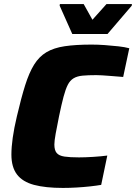

<svg xmlns="http://www.w3.org/2000/svg" viewBox="-20 -915 668 943"><path d="M289 8Q203 8 147 -7Q91 -22 63.5 -58Q36 -94 36 -156Q36 -192 42.5 -238.5Q49 -285 63 -344Q84 -434 103.5 -496Q123 -558 147.5 -597.5Q172 -637 208 -658.5Q244 -680 298 -688Q352 -696 430 -696Q461 -696 495.5 -693.5Q530 -691 561.5 -687.5Q593 -684 615 -678L585 -537Q548 -540 523 -542Q498 -544 481.5 -545Q465 -546 453 -546Q413 -546 386 -543.5Q359 -541 341.5 -530.5Q324 -520 313 -498.5Q302 -477 292 -439.5Q282 -402 270 -344Q260 -295 253.5 -259Q247 -223 247 -205Q247 -177 258.5 -163.5Q270 -150 296.5 -146Q323 -142 368 -142Q398 -142 437.5 -144.5Q477 -147 507 -151L477 -7Q454 -3 422 0.5Q390 4 355.5 6Q321 8 289 8ZM335 -748 273 -887 274 -895H391L434 -818L503 -895H628L627 -887L508 -748Z"/></svg>

Font: Saira Thin ExtraBold
Style: Italic
Weight: 800
Italic angle: -12°
Version: Version 1.101